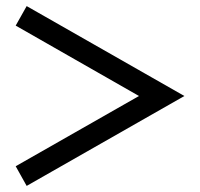

<svg xmlns="http://www.w3.org/2000/svg" viewBox="-20 -615 656 630"><path d="M67.5 -5 31.5 -69.5 436 -300 31.5 -531 67.5 -595 585 -300Z"/></svg>

Font: Acari Sans Neue SemiBold
Style: Regular
Weight: 600
Designer: Alfredo Marco Pradil (font), Cristiano Sobral (main changes)
Foundry: Hanken Design Co. (font), Cristiano Sobral (main changes)
Version: Version 2.459;March 19, 2022;FontCreator 14.0.0.2808 64-bit;